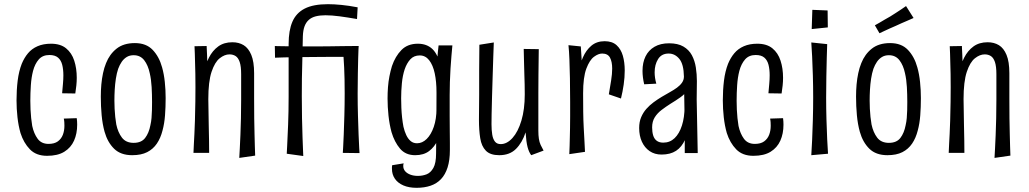

<svg xmlns="http://www.w3.org/2000/svg" viewBox="-20 -732 4922 918"><path d="M205 13Q153 13 123 -18Q93 -49 78 -96Q68 -131 63.5 -171.5Q59 -212 59 -252Q59 -302 64.5 -346.5Q70 -391 84 -427Q96 -456 114 -477.5Q132 -499 159.5 -511Q187 -523 224 -523Q269 -523 296 -501Q323 -479 335 -442Q347 -405 347 -360Q347 -342 345 -323Q343 -304 340 -285L277 -286Q279 -309 281 -331Q283 -353 283 -372Q283 -400 277.5 -422Q272 -444 257.5 -456.5Q243 -469 216 -469Q184 -469 165.5 -448Q147 -427 138 -393Q130 -362 127.5 -324.5Q125 -287 125 -250Q125 -229 126 -208Q127 -187 129 -167.5Q131 -148 134 -130Q142 -93 160 -68.5Q178 -44 212 -44Q240 -44 256.5 -56Q273 -68 280.5 -87.5Q288 -107 288 -131Q288 -139 287.5 -147.5Q287 -156 285 -165L347 -167Q348 -159 348.5 -151.5Q349 -144 349 -136Q349 -93 334 -59.5Q319 -26 287.5 -6.5Q256 13 205 13Z M612 10Q557 10 525.5 -21Q494 -52 480 -102Q470 -138 466 -181Q462 -224 462 -270Q462 -300 464.5 -328Q467 -356 472.5 -382Q478 -408 487 -430Q504 -473 537.5 -499.5Q571 -526 625 -526Q679 -526 710 -493.5Q741 -461 755 -410Q764 -378 768 -340Q772 -302 772 -263Q772 -220 769 -180.5Q766 -141 757 -108Q748 -72 730 -45.5Q712 -19 683.5 -4.5Q655 10 612 10ZM619 -49Q656 -49 674 -72.5Q692 -96 699 -133Q703 -150 704.5 -168Q706 -186 706.5 -205.5Q707 -225 707 -244Q707 -280 705 -316Q703 -352 696 -382Q688 -420 669.5 -444Q651 -468 619 -468Q600 -468 586 -459.5Q572 -451 562 -436.5Q552 -422 545 -403Q538 -382 534 -356Q530 -330 528.5 -303Q527 -276 527 -251Q527 -232 528 -212Q529 -192 531 -173Q533 -154 536 -137Q544 -99 563 -74Q582 -49 619 -49Z M1200 12 1124 23Q1125 6 1126.5 -22Q1128 -50 1129.5 -86.5Q1131 -123 1132 -166Q1133 -209 1133 -256Q1133 -269 1133 -289Q1133 -309 1133 -332Q1133 -355 1133 -377Q1133 -415 1126 -435.5Q1119 -456 1106.5 -464Q1094 -472 1077 -472Q1054 -472 1030.5 -453.5Q1007 -435 991.5 -388.5Q976 -342 976 -258L938 -211Q938 -251 941 -295Q944 -339 953 -381Q962 -423 979 -456.5Q996 -490 1023.5 -510Q1051 -530 1091 -530Q1122 -530 1145 -516Q1168 -502 1181.5 -469.5Q1195 -437 1195 -382Q1195 -354 1195 -336.5Q1195 -319 1195 -308Q1195 -297 1195 -287Q1195 -277 1195 -263Q1195 -208 1195.5 -165.5Q1196 -123 1197 -90Q1198 -57 1198.5 -32Q1199 -7 1200 12ZM905 -1Q906 -23 907 -44.5Q908 -66 909.5 -92Q911 -118 912 -155Q913 -192 914 -246Q915 -319 914 -379Q913 -439 911.5 -475Q910 -511 910 -511L968 -512Q969 -496 970 -469Q971 -442 972 -408.5Q973 -375 974 -336.5Q975 -298 976 -258Q977 -181 978 -135Q979 -89 979.5 -59.5Q980 -30 980 -1Z M1295 -456 1294 -512Q1294 -512 1306 -511.5Q1318 -511 1338 -511Q1358 -511 1382 -510.5Q1406 -510 1430 -510Q1449 -510 1481.5 -510Q1514 -510 1550.5 -510.5Q1587 -511 1620 -511.5Q1653 -512 1674 -512Q1695 -512 1695 -512L1679 -460Q1679 -460 1659.5 -460Q1640 -460 1609.5 -460Q1579 -460 1544.5 -460Q1510 -460 1479 -459.5Q1448 -459 1428 -459Q1404 -459 1380 -458.5Q1356 -458 1337 -457.5Q1318 -457 1306.5 -456.5Q1295 -456 1295 -456ZM1687 -641Q1641 -649 1603.5 -654Q1566 -659 1536 -659Q1510 -659 1490 -654Q1470 -649 1456.5 -637Q1443 -625 1436 -606Q1429 -587 1428 -558Q1427 -491 1425.5 -444Q1424 -397 1423.5 -357Q1423 -317 1423 -272Q1423 -218 1424 -167Q1425 -116 1426.5 -75Q1428 -34 1429 -10Q1430 14 1430 14L1351 3Q1351 3 1353 -35Q1355 -73 1357.5 -135.5Q1360 -198 1360 -270Q1360 -316 1360 -346.5Q1360 -377 1360 -401.5Q1360 -426 1360 -453.5Q1360 -481 1360 -522Q1360 -586 1378 -628Q1396 -670 1437 -691Q1478 -712 1548 -712Q1577 -712 1612.5 -708.5Q1648 -705 1690 -697ZM1699 0 1619 -1Q1619 -1 1620.5 -24.5Q1622 -48 1623.5 -88.5Q1625 -129 1626.5 -180Q1628 -231 1628 -286Q1628 -359 1625.5 -409Q1623 -459 1621 -485Q1619 -511 1619 -511L1695 -512Q1695 -512 1694 -496.5Q1693 -481 1692.5 -452Q1692 -423 1691 -381Q1690 -339 1690 -285Q1690 -231 1691.5 -180Q1693 -129 1694.5 -88.5Q1696 -48 1697.5 -24Q1699 0 1699 0Z M1972 166Q1935 166 1908.5 154.5Q1882 143 1868 122.5Q1854 102 1854 75Q1854 70 1854 66Q1854 62 1855 58L1910 49Q1909 52 1908.5 55Q1908 58 1908 61Q1908 76 1917 86.5Q1926 97 1942 103Q1958 109 1978 109Q2000 109 2019.5 101.5Q2039 94 2052 71Q2065 48 2065 2Q2065 -22 2065.5 -62Q2066 -102 2066.5 -156Q2067 -210 2067 -276Q2067 -308 2067 -337.5Q2067 -367 2068 -395.5Q2069 -424 2071 -453Q2073 -482 2077 -515H2143Q2141 -494 2138.5 -465Q2136 -436 2134 -404Q2132 -372 2131 -339.5Q2130 -307 2130 -278Q2130 -221 2130 -177.5Q2130 -134 2130.5 -102.5Q2131 -71 2131 -49.5Q2131 -28 2131 -14Q2131 34 2120 68.5Q2109 103 2088.5 124.5Q2068 146 2038.5 156Q2009 166 1972 166ZM1965 10Q1919 10 1892.5 -21.5Q1866 -53 1852 -100Q1842 -137 1837.5 -179Q1833 -221 1833 -261Q1833 -288 1835 -315Q1837 -342 1842 -367.5Q1847 -393 1854 -416Q1870 -463 1899.5 -493Q1929 -523 1978 -523Q2021 -523 2048 -497Q2075 -471 2087.5 -411Q2100 -351 2100 -249L2067 -291Q2067 -342 2058.5 -381.5Q2050 -421 2032 -444Q2014 -467 1987 -467Q1959 -467 1942 -448.5Q1925 -430 1915 -401Q1905 -371 1901.5 -334Q1898 -297 1898 -262Q1898 -240 1899 -216.5Q1900 -193 1902.5 -170Q1905 -147 1909 -126Q1914 -104 1922.5 -86Q1931 -68 1943.5 -57.5Q1956 -47 1974 -47Q1999 -47 2020 -67.5Q2041 -88 2054 -125.5Q2067 -163 2067 -213L2100 -249Q2100 -228 2099 -195.5Q2098 -163 2092 -127.5Q2086 -92 2072 -61Q2058 -30 2032 -10Q2006 10 1965 10Z M2367 10Q2324 10 2303 -11.5Q2282 -33 2276 -71.5Q2270 -110 2270 -159Q2270 -189 2270.5 -219Q2271 -249 2271 -279Q2271 -309 2271 -338.5Q2271 -368 2271 -398Q2271 -428 2271.5 -458Q2272 -488 2272 -518L2341 -529Q2340 -504 2338.5 -460.5Q2337 -417 2335.5 -366.5Q2334 -316 2332.5 -268.5Q2331 -221 2330.5 -185.5Q2330 -150 2330 -138Q2330 -110 2333.5 -88.5Q2337 -67 2346.5 -55Q2356 -43 2374 -43Q2404 -43 2430.5 -72.5Q2457 -102 2473 -155.5Q2489 -209 2489 -281Q2489 -304 2488.5 -328Q2488 -352 2487 -378.5Q2486 -405 2485.5 -434.5Q2485 -464 2484 -498L2556 -497Q2555 -424 2554.5 -375Q2554 -326 2554 -287Q2554 -248 2554 -206.5Q2554 -165 2554 -107Q2554 -85 2556.5 -68.5Q2559 -52 2565 -39Q2571 -26 2579 -12L2520 10Q2509 -4 2502.5 -28.5Q2496 -53 2493 -99Q2477 -50 2447 -20Q2417 10 2367 10Z M2891 -281Q2897 -316 2902 -347.5Q2907 -379 2907 -404Q2907 -437 2896.5 -456.5Q2886 -476 2859 -476Q2841 -476 2820 -460.5Q2799 -445 2783.5 -404Q2768 -363 2768 -286L2729 -244Q2730 -269 2733 -306Q2736 -343 2744 -383Q2752 -423 2767 -457.5Q2782 -492 2807.5 -513.5Q2833 -535 2871 -535Q2907 -535 2928 -516Q2949 -497 2958 -465.5Q2967 -434 2967 -395Q2967 -362 2962 -327.5Q2957 -293 2949 -261ZM2702 5Q2703 -15 2703.5 -34.5Q2704 -54 2704.5 -75Q2705 -96 2705.5 -121Q2706 -146 2706 -176.5Q2706 -207 2706 -246Q2706 -308 2705 -358Q2704 -408 2702.5 -447.5Q2701 -487 2698 -516L2757 -510Q2759 -488 2760.5 -456Q2762 -424 2764 -382Q2766 -340 2768 -286Q2768 -239 2768.5 -197.5Q2769 -156 2771 -120.5Q2773 -85 2774.5 -56Q2776 -27 2777 -6Z M3254 0V-113L3250 -366Q3249 -425 3228 -450.5Q3207 -476 3177 -476Q3143 -476 3126.5 -449.5Q3110 -423 3110 -386Q3110 -373 3112 -359.5Q3114 -346 3118 -332L3060 -329Q3056 -346 3054 -362Q3052 -378 3052 -393Q3052 -433 3066.5 -462.5Q3081 -492 3109.5 -508.5Q3138 -525 3179 -525Q3221 -525 3247.5 -509.5Q3274 -494 3288 -468Q3302 -442 3307 -409.5Q3312 -377 3312 -344L3311 -257L3316 0ZM3143 7Q3110 7 3086 -9.5Q3062 -26 3049 -54.5Q3036 -83 3036 -120Q3036 -149 3045.5 -171.5Q3055 -194 3070.5 -211.5Q3086 -229 3105 -243Q3124 -257 3144 -269Q3164 -281 3183 -291.5Q3202 -302 3217 -313Q3232 -324 3241 -337Q3250 -350 3250 -366L3286 -359Q3286 -327 3271 -305Q3256 -283 3233.5 -267Q3211 -251 3186 -236Q3164 -222 3143.5 -206.5Q3123 -191 3110.5 -171Q3098 -151 3098 -123Q3098 -101 3103 -84.5Q3108 -68 3120 -59Q3132 -50 3151 -50Q3183 -50 3205.5 -71.5Q3228 -93 3240.5 -132Q3253 -171 3253 -221L3285 -284Q3285 -211 3278.5 -156.5Q3272 -102 3256 -65.5Q3240 -29 3212.5 -11Q3185 7 3143 7Z M3582 13Q3530 13 3500 -18Q3470 -49 3455 -96Q3445 -131 3440.5 -171.5Q3436 -212 3436 -252Q3436 -302 3441.5 -346.5Q3447 -391 3461 -427Q3473 -456 3491 -477.5Q3509 -499 3536.5 -511Q3564 -523 3601 -523Q3646 -523 3673 -501Q3700 -479 3712 -442Q3724 -405 3724 -360Q3724 -342 3722 -323Q3720 -304 3717 -285L3654 -286Q3656 -309 3658 -331Q3660 -353 3660 -372Q3660 -400 3654.5 -422Q3649 -444 3634.5 -456.5Q3620 -469 3593 -469Q3561 -469 3542.5 -448Q3524 -427 3515 -393Q3507 -362 3504.5 -324.5Q3502 -287 3502 -250Q3502 -229 3503 -208Q3504 -187 3506 -167.5Q3508 -148 3511 -130Q3519 -93 3537 -68.5Q3555 -44 3589 -44Q3617 -44 3633.5 -56Q3650 -68 3657.5 -87.5Q3665 -107 3665 -131Q3665 -139 3664.5 -147.5Q3664 -156 3662 -165L3724 -167Q3725 -159 3725.5 -151.5Q3726 -144 3726 -136Q3726 -93 3711 -59.5Q3696 -26 3664.5 -6.5Q3633 13 3582 13Z M3859 10Q3861 -18 3863 -62.5Q3865 -107 3866.5 -160Q3868 -213 3868 -266Q3868 -320 3866.5 -370.5Q3865 -421 3863 -462.5Q3861 -504 3859 -529L3935 -521Q3934 -497 3933 -456.5Q3932 -416 3931 -366.5Q3930 -317 3930 -265Q3930 -213 3931.5 -161Q3933 -109 3935 -66Q3937 -23 3939 3ZM3861 -593 3864 -685 3937 -682 3938 -601Z M4223 10Q4168 10 4136.5 -21Q4105 -52 4091 -102Q4081 -138 4077 -181Q4073 -224 4073 -270Q4073 -300 4075.5 -328Q4078 -356 4083.5 -382Q4089 -408 4098 -430Q4115 -473 4148.5 -499.5Q4182 -526 4236 -526Q4290 -526 4321 -493.5Q4352 -461 4366 -410Q4375 -378 4379 -340Q4383 -302 4383 -263Q4383 -220 4380 -180.5Q4377 -141 4368 -108Q4359 -72 4341 -45.5Q4323 -19 4294.5 -4.5Q4266 10 4223 10ZM4230 -49Q4267 -49 4285 -72.5Q4303 -96 4310 -133Q4314 -150 4315.5 -168Q4317 -186 4317.5 -205.5Q4318 -225 4318 -244Q4318 -280 4316 -316Q4314 -352 4307 -382Q4299 -420 4280.5 -444Q4262 -468 4230 -468Q4211 -468 4197 -459.5Q4183 -451 4173 -436.5Q4163 -422 4156 -403Q4149 -382 4145 -356Q4141 -330 4139.5 -303Q4138 -276 4138 -251Q4138 -232 4139 -212Q4140 -192 4142 -173Q4144 -154 4147 -137Q4155 -99 4174 -74Q4193 -49 4230 -49ZM4185 -573 4163 -611Q4174 -617 4186 -624Q4198 -631 4210.5 -638.5Q4223 -646 4236 -653Q4249 -661 4262 -669.5Q4275 -678 4288 -686.5Q4301 -695 4312 -703L4348 -646Q4334 -640 4319.5 -633.5Q4305 -627 4290.5 -621Q4276 -615 4262 -608Q4248 -602 4234.5 -596Q4221 -590 4208.5 -584Q4196 -578 4185 -573Z M4811 12 4735 23Q4736 6 4737.5 -22Q4739 -50 4740.5 -86.5Q4742 -123 4743 -166Q4744 -209 4744 -256Q4744 -269 4744 -289Q4744 -309 4744 -332Q4744 -355 4744 -377Q4744 -415 4737 -435.5Q4730 -456 4717.5 -464Q4705 -472 4688 -472Q4665 -472 4641.5 -453.5Q4618 -435 4602.5 -388.5Q4587 -342 4587 -258L4549 -211Q4549 -251 4552 -295Q4555 -339 4564 -381Q4573 -423 4590 -456.5Q4607 -490 4634.5 -510Q4662 -530 4702 -530Q4733 -530 4756 -516Q4779 -502 4792.5 -469.5Q4806 -437 4806 -382Q4806 -354 4806 -336.5Q4806 -319 4806 -308Q4806 -297 4806 -287Q4806 -277 4806 -263Q4806 -208 4806.5 -165.5Q4807 -123 4808 -90Q4809 -57 4809.5 -32Q4810 -7 4811 12ZM4516 -1Q4517 -23 4518 -44.5Q4519 -66 4520.5 -92Q4522 -118 4523 -155Q4524 -192 4525 -246Q4526 -319 4525 -379Q4524 -439 4522.5 -475Q4521 -511 4521 -511L4579 -512Q4580 -496 4581 -469Q4582 -442 4583 -408.5Q4584 -375 4585 -336.5Q4586 -298 4587 -258Q4588 -181 4589 -135Q4590 -89 4590.5 -59.5Q4591 -30 4591 -1Z"/></svg>

Font: Truculenta
Style: Regular
Weight: 400
Designer: Ivan Castro, Eva Sanz & Omnibus-Type Team
Foundry: Omnibus-Type
Version: Version 1.002